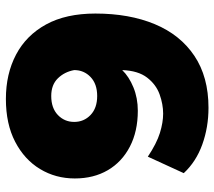

<svg xmlns="http://www.w3.org/2000/svg" viewBox="-58 -660 728 652"><g transform="rotate(-90 306.0 -334.0)"><path d="M266 10Q200 10 141.5 -11Q83 -32 44 -74L100 -196Q145 -166 180.5 -155Q216 -144 246 -144Q278 -144 311.5 -156Q345 -168 368.5 -198.5Q392 -229 394 -283Q372 -260 335.5 -245Q299 -230 256 -230Q186 -230 134 -257Q82 -284 54 -332Q26 -380 26 -444Q26 -509 58 -562Q90 -615 150.5 -646.5Q211 -678 296 -678Q381 -678 446.5 -643.5Q512 -609 549 -541.5Q586 -474 586 -374Q586 -259 550 -172.5Q514 -86 442.5 -38Q371 10 266 10ZM306 -368Q347 -368 370.5 -390.5Q394 -413 394 -446Q388 -479 366 -501.5Q344 -524 306 -524Q265 -524 241.5 -501.5Q218 -479 218 -446Q218 -413 241.5 -390.5Q265 -368 306 -368Z"/></g></svg>

Font: Gantari Black
Style: Regular
Weight: 900
Version: Version 1.000